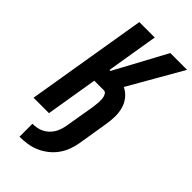

<svg xmlns="http://www.w3.org/2000/svg" viewBox="-287 -810 1100 1100"><g transform="rotate(45 263.0 -260.0)"><path d="M118 215V110Q135 110 152.5 107Q170 104 186.5 96Q203 88 217 75Q231 62 240.5 46.5Q250 31 255.5 14Q261 -3 264 -20L295 -203Q296 -214 297.5 -225Q299 -236 299.5 -246.5Q300 -257 299.5 -267.5Q299 -278 296.5 -288Q294 -298 288 -306.5Q282 -315 271 -315H194L142 0H17L139 -735H264L212 -420H220L390 -735H526L339 -409Q367 -396 387 -371.5Q407 -347 415.5 -316.5Q424 -286 423.5 -253Q423 -220 417 -186L387 -2Q382 28 371 57.5Q360 87 341 113.5Q322 140 295.5 160.5Q269 181 239.5 193.5Q210 206 179 210.5Q148 215 118 215Z"/></g></svg>

Font: Iosevka SS04 Extrabold Oblique
Style: Regular
Weight: 800
Italic angle: -9°
Monospace: yes
Designer: Belleve Invis
Foundry: Belleve Invis
Version: Version 19.0.0; ttfautohint (v1.8.4)